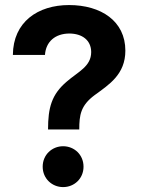

<svg xmlns="http://www.w3.org/2000/svg" viewBox="-20 -743 575 771"><path d="M172.9 -223.1H298.3C298.3 -280.8 303.7 -319.3 360.4 -361.3C418 -403.3 483.4 -444.3 483.4 -539.6C483.4 -658.7 385.3 -722.7 257.3 -722.7C131.8 -722.7 32.7 -654.8 31.7 -522.5H160.6C164.1 -575.7 201.7 -608.4 259.3 -608.4C309.6 -607.9 345.7 -582 346.2 -534.2C346.2 -476.1 294.4 -455.6 247.6 -415C187.5 -363.8 172.9 -311 172.9 -223.1ZM151.4 -73.7C151.4 -25.9 189 8.3 233.4 8.3C278.3 8.3 315.4 -25.9 315.4 -73.7C315.4 -121.6 278.3 -155.8 233.4 -155.8C189 -155.8 151.4 -121.6 151.4 -73.7Z"/></svg>

Font: Faust Sans Bold
Style: Regular
Weight: 700
Designer: Andreas Faust
Version: Version 1.003;Glyphs 3.1.2 (3151)